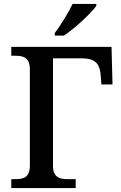

<svg xmlns="http://www.w3.org/2000/svg" viewBox="-20 -951 612 971"><path d="M257 -771H303C359 -807 442 -886 467 -921V-931H347C326 -886 286 -822 257 -784ZM37 0H363V-45H322C282 -45 248 -54 248 -112V-656H393C466 -656 484 -625 489 -573L493 -524H549L544 -714H37V-669H58C98 -669 131 -660 131 -600V-114C131 -53 98 -45 58 -45H37Z"/></svg>

Font: Noto Serif Medium
Style: Regular
Weight: 500
Designer: Monotype Design Team
Foundry: Monotype Imaging Inc.
Version: Version 2.013